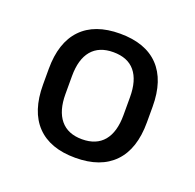

<svg xmlns="http://www.w3.org/2000/svg" viewBox="-72 -721 490 482"><g transform="rotate(20 173.0 -480.0)"><path d="M173 -315Q105.5 -315 70 -352Q34.5 -389 34.5 -460V-502Q34.5 -572.5 70 -609.5Q105.5 -646.5 173 -646.5Q241 -646.5 276.5 -609.5Q312 -572.5 312 -502V-460Q312 -389 276.2 -352Q240.5 -315 173 -315ZM173 -364.5Q211 -364.5 230.8 -388.2Q250.5 -412 250.5 -457V-505Q250.5 -550 231 -573.5Q211.5 -597 173 -597Q135 -597 115.2 -573.5Q95.5 -550 95.5 -505V-457Q95.5 -412.5 115.2 -388.5Q135 -364.5 173 -364.5Z"/></g></svg>

Font: Anek Telugu Medium
Style: Regular
Weight: 400
Version: Version 1.003